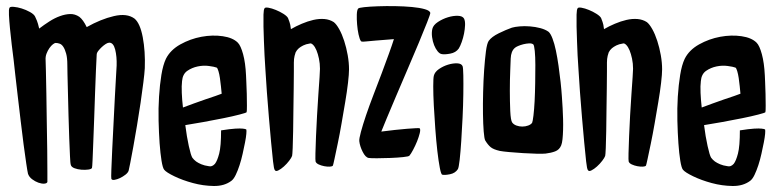

<svg xmlns="http://www.w3.org/2000/svg" viewBox="-20 -640 2598 639"><path d="M427.7 -578.1Q446.3 -562.5 455.1 -516.1Q463.9 -469.7 461.9 -413.1Q460.9 -395.5 457 -364.7Q453.1 -334 447.8 -297.4Q442.4 -260.7 436 -222.7Q429.7 -184.6 423.8 -152.3Q418 -120.1 413.6 -98.1Q409.2 -76.2 408.2 -72.3Q406.2 -65.4 397.5 -58.6Q388.7 -51.8 379.4 -47.4Q370.1 -43 361.3 -41.5Q352.5 -40 350.6 -44.9Q349.6 -47.9 350.6 -75.2Q351.6 -102.5 353.5 -143.1Q355.5 -183.6 357.9 -230Q360.4 -276.4 362.3 -317.4Q364.3 -358.4 366.2 -387.2Q368.2 -416 368.2 -421.9Q369.1 -452.1 363.3 -475.1Q357.4 -498 343.8 -498Q338.9 -498 332 -493.7Q325.2 -489.3 318.8 -483.4Q312.5 -477.5 307.1 -470.7Q301.8 -463.9 301.8 -458Q300.8 -440.4 299.3 -406.2Q297.9 -372.1 296.4 -331.1Q294.9 -290 293.5 -247.1Q292 -204.1 290.5 -168Q289.1 -131.8 288.1 -107.9Q287.1 -84 286.1 -81.1Q284.2 -77.1 273.9 -75.7Q263.7 -74.2 251 -75.2Q238.3 -76.2 228 -80.1Q217.8 -84 215.8 -90.8Q213.9 -95.7 212.9 -120.6Q211.9 -145.5 210.4 -180.7Q209 -215.8 208 -256.3Q207 -296.9 206.1 -332Q205.1 -367.2 204.6 -392.6Q204.1 -418 204.1 -423.8Q204.1 -447.3 200.2 -461.4Q196.3 -475.6 190.9 -483.9Q185.5 -492.2 178.7 -494.6Q171.9 -497.1 165 -497.1Q162.1 -497.1 156.2 -492.7Q150.4 -488.3 144.5 -480Q138.7 -471.7 134.8 -461.4Q130.9 -451.2 131.8 -439.5Q131.8 -434.6 132.8 -403.3Q133.8 -372.1 134.3 -328.1Q134.8 -284.2 135.7 -233.4Q136.7 -182.6 137.2 -139.2Q137.7 -95.7 137.7 -65.9Q137.7 -36.1 137.7 -34.2Q135.7 -29.3 127 -28.8Q118.2 -28.3 107.4 -32.2Q96.7 -36.1 86.9 -43.5Q77.1 -50.8 73.2 -61.5Q71.3 -69.3 67.4 -95.7Q63.5 -122.1 58.6 -158.7Q53.7 -195.3 48.8 -237.8Q43.9 -280.3 39.1 -319.8Q34.2 -359.4 30.8 -391.6Q27.3 -423.8 25.4 -440.4Q22.5 -463.9 19 -491.7Q15.6 -519.5 13.2 -545.4Q10.7 -571.3 9.8 -590.3Q8.8 -609.4 11.7 -614.3Q13.7 -618.2 25.9 -617.2Q38.1 -616.2 52.2 -611.8Q66.4 -607.4 79.6 -600.1Q92.8 -592.8 96.7 -585Q99.6 -579.1 103 -570.8Q106.4 -562.5 110.4 -544.9Q127 -557.6 144.5 -568.8Q162.1 -580.1 179.7 -586.4Q197.3 -592.8 213.4 -593.3Q229.5 -593.8 244.1 -584Q256.8 -574.2 268.6 -549.8Q315.4 -576.2 358.9 -586.4Q402.3 -596.7 427.7 -578.1Z M588.9 -282.2Q604.5 -288.1 624.5 -295.4Q644.5 -302.7 663.1 -309.1Q681.6 -315.4 696.3 -320.3Q710.9 -325.2 717.8 -328.1Q716.8 -338.9 715.3 -353Q713.9 -367.2 711.9 -380.4Q710 -393.6 707 -403.3Q704.1 -413.1 701.2 -415Q693.4 -418 675.3 -420.4Q657.2 -422.9 638.2 -418.9Q619.1 -415 603.5 -404.3Q587.9 -393.6 585.9 -370.1Q584 -354.5 585 -331.1Q585.9 -307.6 588.9 -282.2ZM800.8 -266.6Q799.8 -264.6 777.3 -258.8Q754.9 -252.9 723.6 -246.6Q692.4 -240.2 657.2 -233.9Q622.1 -227.5 596.7 -223.6Q601.6 -184.6 608.4 -153.8Q615.2 -123 620.1 -115.2Q625 -108.4 632.8 -102.5Q639.6 -97.7 649.9 -93.3Q660.2 -88.9 674.8 -86.9Q685.5 -84 695.3 -94.7Q703.1 -104.5 709.5 -128.9Q715.8 -153.3 715.8 -206.1Q746.1 -210.9 763.2 -211.9Q780.3 -212.9 788.1 -211.9Q797.9 -210.9 799.8 -209Q800.8 -206.1 799.8 -194.3Q798.8 -182.6 795.4 -165.5Q792 -148.4 787.6 -128.4Q783.2 -108.4 777.3 -90.3Q771.5 -72.3 764.6 -58.1Q757.8 -43.9 750 -38.1Q726.6 -20.5 691.4 -21Q656.2 -21.5 622.1 -30.8Q587.9 -40 560.5 -53.2Q533.2 -66.4 526.4 -75.2Q521.5 -81.1 517.6 -105Q513.7 -128.9 511.2 -163.1Q508.8 -197.3 507.8 -238.3Q506.8 -279.3 509.3 -318.4Q511.7 -357.4 517.1 -390.6Q522.5 -423.8 532.2 -444.3Q546.9 -473.6 580.1 -492.2Q613.3 -510.7 650.4 -517.6Q687.5 -524.4 721.2 -519.5Q754.9 -514.6 771.5 -498Q781.2 -488.3 789.1 -459.5Q796.9 -430.7 798.8 -389.6Q798.8 -385.7 799.8 -367.2Q800.8 -348.6 801.3 -327.6Q801.8 -306.6 801.8 -288.1Q801.8 -269.5 800.8 -266.6Z M1141.6 -409.2Q1141.6 -393.6 1138.2 -364.3Q1134.8 -335 1128.9 -300.3Q1123 -265.6 1116.7 -229Q1110.4 -192.4 1104 -162.1Q1097.7 -131.8 1093.3 -111.3Q1088.9 -90.8 1087.9 -88.9Q1085.9 -85.9 1077.6 -85.4Q1069.3 -85 1059.1 -86.9Q1048.8 -88.9 1040.5 -92.8Q1032.2 -96.7 1030.3 -102.5Q1029.3 -106.4 1029.8 -129.9Q1030.3 -153.3 1031.7 -186Q1033.2 -218.8 1035.2 -256.3Q1037.1 -293.9 1039.6 -326.7Q1042 -359.4 1043.5 -382.8Q1044.9 -406.2 1044.9 -411.1Q1044.9 -428.7 1041.5 -444.8Q1038.1 -460.9 1033.2 -472.7Q1028.3 -484.4 1022 -490.7Q1015.6 -497.1 1010.7 -495.1Q998 -493.2 989.3 -488.8Q980.5 -484.4 974.6 -479.5Q967.8 -473.6 963.9 -465.8Q962.9 -463.9 960.4 -454.1Q958 -444.3 958 -431.6Q958 -427.7 958 -403.8Q958 -379.9 957.5 -346.7Q957 -313.5 956.5 -274.9Q956.1 -236.3 955.6 -203.6Q955.1 -170.9 954.1 -147.5Q953.1 -124 952.1 -121.1Q950.2 -115.2 942.4 -105Q934.6 -94.7 924.8 -85.9Q915 -77.1 906.2 -72.8Q897.5 -68.4 894.5 -74.2Q891.6 -77.1 888.7 -103Q885.7 -128.9 882.3 -166.5Q878.9 -204.1 875 -248.5Q871.1 -293 868.2 -334Q865.2 -375 863.3 -408.2Q861.3 -441.4 860.4 -456.1Q859.4 -476.6 858.4 -502.4Q857.4 -528.3 856.9 -551.3Q856.4 -574.2 856.9 -591.3Q857.4 -608.4 860.4 -612.3Q862.3 -616.2 873.5 -614.3Q884.8 -612.3 897.9 -606.9Q911.1 -601.6 922.9 -594.2Q934.6 -586.9 938.5 -580.1Q940.4 -574.2 943.4 -566.9Q946.3 -559.6 948.2 -543Q964.8 -552.7 984.4 -561Q1003.9 -569.3 1022.9 -573.7Q1042 -578.1 1059.6 -576.7Q1077.1 -575.2 1090.8 -566.4Q1099.6 -559.6 1108.9 -543Q1118.2 -526.4 1125.5 -503.9Q1132.8 -481.4 1137.2 -456.5Q1141.6 -431.6 1141.6 -409.2Z M1412.1 -596.7Q1412.1 -592.8 1401.4 -565.4Q1390.6 -538.1 1374 -498Q1357.4 -458 1336.9 -410.6Q1316.4 -363.3 1298.3 -320.3Q1280.3 -277.3 1266.6 -245.1Q1252.9 -212.9 1249 -202.1Q1271.5 -205.1 1293.9 -207.5Q1316.4 -210 1334.5 -211.4Q1352.5 -212.9 1364.3 -213.4Q1376 -213.9 1377 -212.9Q1379.9 -209 1377 -196.8Q1374 -184.6 1368.2 -169.9Q1362.3 -155.3 1355 -141.6Q1347.7 -127.9 1342.8 -122.1Q1340.8 -119.1 1321.8 -117.2Q1302.7 -115.2 1279.3 -114.3Q1255.9 -113.3 1234.4 -113.3Q1212.9 -113.3 1207 -114.3Q1196.3 -116.2 1187 -134.8Q1177.7 -153.3 1175.8 -169.9Q1174.8 -177.7 1181.2 -201.2Q1187.5 -224.6 1198.2 -256.3Q1209 -288.1 1223.1 -324.7Q1237.3 -361.3 1250.5 -396.5Q1263.7 -431.6 1274.4 -461.4Q1285.2 -491.2 1291 -509.8Q1251 -506.8 1229.5 -504.9Q1208 -502.9 1197.8 -502Q1187.5 -501 1184.6 -501.5Q1181.6 -502 1180.7 -503.9Q1176.8 -509.8 1173.3 -525.4Q1169.9 -541 1168.5 -558.6Q1167 -576.2 1167.5 -591.3Q1168 -606.4 1171.9 -611.3Q1173.8 -614.3 1192.4 -616.2Q1210.9 -618.2 1237.8 -619.1Q1264.6 -620.1 1294.9 -619.6Q1325.2 -619.1 1351.1 -616.7Q1377 -614.3 1394 -609.4Q1411.1 -604.5 1412.1 -596.7Z M1519.5 -419.9Q1521.5 -415 1522 -389.2Q1522.5 -363.3 1522 -326.7Q1521.5 -290 1519.5 -248.5Q1517.6 -207 1515.1 -170.4Q1512.7 -133.8 1509.8 -107.9Q1506.8 -82 1503.9 -77.1Q1495.1 -63.5 1477.5 -60.1Q1460 -56.6 1452.1 -58.6Q1448.2 -58.6 1443.8 -81.1Q1439.5 -103.5 1435.5 -137.7Q1431.6 -171.9 1428.7 -211.9Q1425.8 -252 1423.8 -288.6Q1421.9 -325.2 1421.9 -352.5Q1421.9 -379.9 1423.8 -387.7Q1426.8 -400.4 1440.9 -410.2Q1455.1 -419.9 1471.2 -424.8Q1487.3 -429.7 1501.5 -429.2Q1515.6 -428.7 1519.5 -419.9ZM1524.4 -578.1Q1528.3 -570.3 1527.8 -556.6Q1527.3 -543 1524.4 -528.3Q1521.5 -513.7 1516.6 -500Q1511.7 -486.3 1506.8 -478.5Q1497.1 -464.8 1478 -461.4Q1459 -458 1450.2 -460Q1443.4 -460.9 1436.5 -469.2Q1429.7 -477.5 1424.8 -489.7Q1419.9 -502 1418 -516.6Q1416 -531.2 1418.9 -543.9Q1421.9 -556.6 1437.5 -566.9Q1453.1 -577.1 1470.7 -582.5Q1488.3 -587.9 1503.9 -587.4Q1519.5 -586.9 1524.4 -578.1Z M1805.7 -534.2Q1812.5 -528.3 1818.8 -511.7Q1825.2 -495.1 1830.1 -471.7Q1835 -448.2 1838.9 -420.9Q1842.8 -393.6 1845.7 -367.2Q1848.6 -340.8 1850.1 -317.9Q1851.6 -294.9 1852.5 -280.3Q1853.5 -262.7 1854 -243.7Q1854.5 -224.6 1854 -207.5Q1853.5 -190.4 1852.1 -176.8Q1850.6 -163.1 1847.7 -156.2Q1841.8 -141.6 1827.6 -136.2Q1813.5 -130.9 1795.9 -128.9Q1787.1 -127.9 1766.1 -128.4Q1745.1 -128.9 1721.2 -130.4Q1697.3 -131.8 1675.8 -133.8Q1654.3 -135.7 1643.6 -137.7Q1622.1 -142.6 1612.8 -150.4Q1603.5 -158.2 1594.7 -172.9Q1591.8 -178.7 1589.8 -202.6Q1587.9 -226.6 1587.4 -260.3Q1586.9 -293.9 1587.9 -333Q1588.9 -372.1 1591.3 -407.2Q1593.8 -442.4 1597.2 -468.8Q1600.6 -495.1 1606.4 -503.9Q1616.2 -517.6 1640.1 -529.3Q1664.1 -541 1683.6 -547.9Q1693.4 -550.8 1709.5 -552.2Q1725.6 -553.7 1743.7 -552.2Q1761.7 -550.8 1778.3 -546.4Q1794.9 -542 1805.7 -534.2ZM1751 -231.4Q1752.9 -235.4 1755.4 -255.4Q1757.8 -275.4 1759.3 -303.7Q1760.7 -332 1761.2 -364.3Q1761.7 -396.5 1761.7 -423.8Q1761.7 -451.2 1759.8 -470.2Q1757.8 -489.3 1754.9 -492.2Q1750 -496.1 1740.7 -495.6Q1731.4 -495.1 1721.7 -492.7Q1711.9 -490.2 1704.1 -486.8Q1696.3 -483.4 1693.4 -480.5Q1680.7 -469.7 1679.7 -445.3Q1679.7 -438.5 1678.2 -406.7Q1676.8 -375 1676.8 -338.4Q1676.8 -301.8 1678.2 -270.5Q1679.7 -239.3 1684.6 -232.4Q1689.5 -225.6 1698.7 -222.2Q1708 -218.8 1718.3 -218.8Q1728.5 -218.8 1737.8 -222.2Q1747.1 -225.6 1751 -231.4Z M2183.6 -409.2Q2183.6 -393.6 2180.2 -364.3Q2176.8 -335 2170.9 -300.3Q2165 -265.6 2158.7 -229Q2152.3 -192.4 2146 -162.1Q2139.6 -131.8 2135.3 -111.3Q2130.9 -90.8 2129.9 -88.9Q2127.9 -85.9 2119.6 -85.4Q2111.3 -85 2101.1 -86.9Q2090.8 -88.9 2082.5 -92.8Q2074.2 -96.7 2072.3 -102.5Q2071.3 -106.4 2071.8 -129.9Q2072.3 -153.3 2073.7 -186Q2075.2 -218.8 2077.1 -256.3Q2079.1 -293.9 2081.5 -326.7Q2084 -359.4 2085.4 -382.8Q2086.9 -406.2 2086.9 -411.1Q2086.9 -428.7 2083.5 -444.8Q2080.1 -460.9 2075.2 -472.7Q2070.3 -484.4 2064 -490.7Q2057.6 -497.1 2052.7 -495.1Q2040 -493.2 2031.2 -488.8Q2022.5 -484.4 2016.6 -479.5Q2009.8 -473.6 2005.9 -465.8Q2004.9 -463.9 2002.4 -454.1Q2000 -444.3 2000 -431.6Q2000 -427.7 2000 -403.8Q2000 -379.9 1999.5 -346.7Q1999 -313.5 1998.5 -274.9Q1998 -236.3 1997.6 -203.6Q1997.1 -170.9 1996.1 -147.5Q1995.1 -124 1994.1 -121.1Q1992.2 -115.2 1984.4 -105Q1976.6 -94.7 1966.8 -85.9Q1957 -77.1 1948.2 -72.8Q1939.5 -68.4 1936.5 -74.2Q1933.6 -77.1 1930.7 -103Q1927.7 -128.9 1924.3 -166.5Q1920.9 -204.1 1917 -248.5Q1913.1 -293 1910.2 -334Q1907.2 -375 1905.3 -408.2Q1903.3 -441.4 1902.3 -456.1Q1901.4 -476.6 1900.4 -502.4Q1899.4 -528.3 1898.9 -551.3Q1898.4 -574.2 1898.9 -591.3Q1899.4 -608.4 1902.3 -612.3Q1904.3 -616.2 1915.5 -614.3Q1926.8 -612.3 1939.9 -606.9Q1953.1 -601.6 1964.8 -594.2Q1976.6 -586.9 1980.5 -580.1Q1982.4 -574.2 1985.4 -566.9Q1988.3 -559.6 1990.2 -543Q2006.8 -552.7 2026.4 -561Q2045.9 -569.3 2064.9 -573.7Q2084 -578.1 2101.6 -576.7Q2119.1 -575.2 2132.8 -566.4Q2141.6 -559.6 2150.9 -543Q2160.2 -526.4 2167.5 -503.9Q2174.8 -481.4 2179.2 -456.5Q2183.6 -431.6 2183.6 -409.2Z M2315.4 -282.2Q2331.1 -288.1 2351.1 -295.4Q2371.1 -302.7 2389.6 -309.1Q2408.2 -315.4 2422.9 -320.3Q2437.5 -325.2 2444.3 -328.1Q2443.4 -338.9 2441.9 -353Q2440.4 -367.2 2438.5 -380.4Q2436.5 -393.6 2433.6 -403.3Q2430.7 -413.1 2427.7 -415Q2419.9 -418 2401.9 -420.4Q2383.8 -422.9 2364.7 -418.9Q2345.7 -415 2330.1 -404.3Q2314.5 -393.6 2312.5 -370.1Q2310.5 -354.5 2311.5 -331.1Q2312.5 -307.6 2315.4 -282.2ZM2527.3 -266.6Q2526.4 -264.6 2503.9 -258.8Q2481.4 -252.9 2450.2 -246.6Q2418.9 -240.2 2383.8 -233.9Q2348.6 -227.5 2323.2 -223.6Q2328.1 -184.6 2335 -153.8Q2341.8 -123 2346.7 -115.2Q2351.6 -108.4 2359.4 -102.5Q2366.2 -97.7 2376.5 -93.3Q2386.7 -88.9 2401.4 -86.9Q2412.1 -84 2421.9 -94.7Q2429.7 -104.5 2436 -128.9Q2442.4 -153.3 2442.4 -206.1Q2472.7 -210.9 2489.7 -211.9Q2506.8 -212.9 2514.6 -211.9Q2524.4 -210.9 2526.4 -209Q2527.3 -206.1 2526.4 -194.3Q2525.4 -182.6 2522 -165.5Q2518.6 -148.4 2514.2 -128.4Q2509.8 -108.4 2503.9 -90.3Q2498 -72.3 2491.2 -58.1Q2484.4 -43.9 2476.6 -38.1Q2453.1 -20.5 2418 -21Q2382.8 -21.5 2348.6 -30.8Q2314.5 -40 2287.1 -53.2Q2259.8 -66.4 2252.9 -75.2Q2248 -81.1 2244.1 -105Q2240.2 -128.9 2237.8 -163.1Q2235.4 -197.3 2234.4 -238.3Q2233.4 -279.3 2235.8 -318.4Q2238.3 -357.4 2243.7 -390.6Q2249 -423.8 2258.8 -444.3Q2273.4 -473.6 2306.6 -492.2Q2339.8 -510.7 2377 -517.6Q2414.1 -524.4 2447.8 -519.5Q2481.4 -514.6 2498 -498Q2507.8 -488.3 2515.6 -459.5Q2523.4 -430.7 2525.4 -389.6Q2525.4 -385.7 2526.4 -367.2Q2527.3 -348.6 2527.8 -327.6Q2528.3 -306.6 2528.3 -288.1Q2528.3 -269.5 2527.3 -266.6Z"/></svg>

Font: Jolly Lodger
Style: Regular
Weight: 400
Designer: Stuart Sandler
Foundry: Font Diner, Inc
Version: Version 1.000